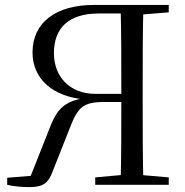

<svg xmlns="http://www.w3.org/2000/svg" viewBox="-20 -748 750 777"><path d="M9.1 0C36.8 6.1 64.8 9.2 100 9.2C156.6 9.2 176.1 -9.5 192.2 -52.1L260.6 -225.2C294.5 -313.2 314.4 -335.3 402.5 -335.3H514.3V-368.2H365.8C263.4 -368.2 198.2 -436.8 198.2 -532.7C198.2 -635.5 258.8 -693.4 379.4 -693.4H515.6V-728H359.9C208 -728 111.6 -658.5 111.6 -535.4C111.6 -433.8 187.4 -354.9 332.2 -344.7L333 -353.4C229.1 -337.7 207.2 -299.9 173.5 -211L98.5 -21.4L135.3 -38.9L9.1 -28.6ZM468 0H560.4C557.4 -110.8 557.4 -223.3 557.4 -336.8V-391.1C557.4 -504.3 557.4 -616.6 560.4 -728H468C471 -617 471 -505.7 471 -361V-345.7C471 -223.9 471 -111.5 468 0ZM365.4 0H662.9V-30.1L525 -42.1H496.9L365.4 -30.1ZM513.5 -686.9H525L662.9 -698V-728H513.5Z"/></svg>

Font: Source Han Serif TW VF
Style: Regular
Weight: 250
Designer: Ryoko NISHIZUKA 西塚涼子 (kana & ideographs); Frank Grießhammer (Latin, Greek & Cyrillic); Wenlong ZHANG 张文龙 (bopomofo); San
Foundry: Adobe
Version: Version 2.002;hotconv 1.1.0;makeotfexe 2.6.0